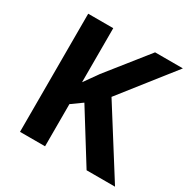

<svg xmlns="http://www.w3.org/2000/svg" viewBox="-161 -859 987 1005"><g transform="rotate(30 332.0 -357.0)"><path d="M664.1 0H492.2L305.2 -300.8L241.2 -254.9V0H89.8V-713.9H241.2V-387.2L300.8 -471.2L494.1 -713.9H662.1L413.1 -397.9Z"/></g></svg>

Font: Sahel FD
Style: Bold-FD
Weight: 700
Foundry: Saber Rastikerdar (saber.rastikerdar@gmail.com)
Version: Version 3.3.0